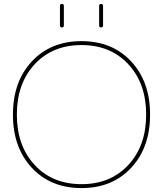

<svg xmlns="http://www.w3.org/2000/svg" viewBox="-20 -950 832 980"><path d="M486 -820V-920Q486 -930 496 -930Q506 -930 506 -920V-820Q506 -810 496 -810Q486 -810 486 -820ZM286 -820V-920Q286 -930 296 -930Q306 -930 306 -920V-820Q306 -810 296 -810Q286 -810 286 -820ZM635 -622Q544 -720 396 -720Q248 -720 157 -622Q66 -524 66 -365Q66 -206 157 -108Q248 -10 396 -10Q544 -10 635 -108Q726 -206 726 -365Q726 -524 635 -622ZM649.5 -93.5Q553 10 396 10Q239 10 142.5 -93.5Q46 -197 46 -365Q46 -533 142.5 -636.5Q239 -740 396 -740Q553 -740 649.5 -636.5Q746 -533 746 -365Q746 -197 649.5 -93.5Z"/></svg>

Font: Rounded Mplus 1c Thin
Style: Regular
Weight: 250
Version: Version 1.059.20150529